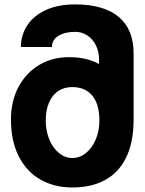

<svg xmlns="http://www.w3.org/2000/svg" viewBox="-20 -814 640 850"><path d="M28.5 -285.5Q28.5 -365 61.2 -427.8Q94 -490.5 152.5 -525.8Q211 -561 285.5 -561Q363.5 -561 418.5 -530.5V-550Q418.5 -585.5 404.5 -613.5Q390.5 -641.5 366.5 -657.2Q342.5 -673 313.5 -673Q268 -673 239 -655.5Q210 -638 210 -606H72.5Q72.5 -658 100.2 -701Q128 -744 182 -769.2Q236 -794.5 312.5 -794.5Q439.5 -794.5 505.5 -739.2Q571.5 -684 571.5 -577.5V-285.5Q571.5 -182 537.5 -114.8Q503.5 -47.5 443 -15.8Q382.5 16 300.5 16Q220.5 16 159 -19Q97.5 -54 63 -122Q28.5 -190 28.5 -285.5ZM420 -280.5Q420 -352 389 -390.2Q358 -428.5 299.5 -428.5Q264 -428.5 237.5 -410.8Q211 -393 196.8 -359.5Q182.5 -326 182.5 -280.5Q182.5 -235 198.2 -196.8Q214 -158.5 241 -136.5Q268 -114.5 300.5 -114.5Q333.5 -114.5 360.8 -136.8Q388 -159 404 -197Q420 -235 420 -280.5Z"/></svg>

Font: JuliaMono Black
Style: Regular
Weight: 900
Monospace: yes
Designer: cormullion
Foundry: corm
Version: Version 0.054; ttfautohint (v1.8.4)